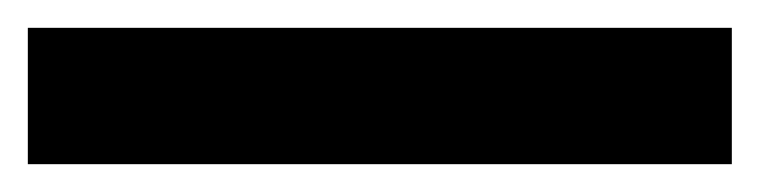

<svg xmlns="http://www.w3.org/2000/svg" viewBox="-23 -878 546 138"><path d="M503 -760H-3V-858H503Z"/></svg>

Font: Noto Sans Armenian
Style: Regular
Weight: 400
Designer: Monotype Design Team
Foundry: Monotype Imaging Inc.
Version: Version 2.007